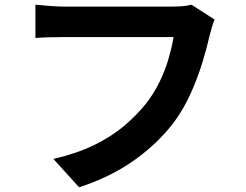

<svg xmlns="http://www.w3.org/2000/svg" viewBox="-20 -749 1040 813"><path d="M791 -729 889 -666Q882 -651 876.5 -631.5Q871 -612 867 -596Q856 -547 836.5 -483Q817 -419 787.5 -353.5Q758 -288 717 -232Q649 -142 548.5 -70.5Q448 1 315 44L206 -76Q305 -99 378 -134.5Q451 -170 504.5 -215Q558 -260 598 -310Q631 -352 655 -401Q679 -450 693.5 -500Q708 -550 715 -592H249Q215 -592 182.5 -591Q150 -590 130 -588V-729Q152 -727 188.5 -724Q225 -721 250 -721H712Q727 -721 749 -722.5Q771 -724 791 -729Z"/></svg>

Font: Noto IKEA Simplified Chinese
Style: Bold
Weight: 700
Designer: Monotype Design Team
Foundry: Monotype Imaging Inc.
Version: Version 1.100